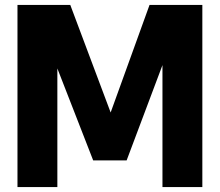

<svg xmlns="http://www.w3.org/2000/svg" viewBox="-20 -760 893 780"><path d="M51 0V-740H265.5L429.5 -303L587.5 -740H802V0H640V-495.5L494.5 -108.5H358.5L213 -482V0Z"/></svg>

Font: Encode Sans Cnd XBd
Style: Regular
Weight: 800
Width: 3
Designer: Multiple Designers
Foundry: Impallari Type
Version: Version 3.002; ttfautohint (v1.8.3) -l 8 -r 50 -G 200 -x 14 